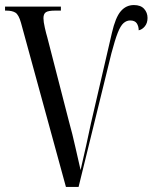

<svg xmlns="http://www.w3.org/2000/svg" viewBox="-20 -740 604 760"><path d="M63 -650Q54 -682 41 -690Q28 -698 5 -698H0V-714H221V-698H198Q171 -698 161.5 -691.5Q152 -685 152 -668Q152 -654 157.5 -630Q163 -606 167 -593L253 -259Q267 -209 278 -159Q289 -109 299 -67Q313 -126 321.5 -166Q330 -206 340 -252L423 -610Q437 -671 458 -695.5Q479 -720 510 -720Q537 -720 550.5 -705Q564 -690 564 -669Q564 -649 553.5 -636Q543 -623 529 -620Q529 -636 521.5 -647.5Q514 -659 495 -659Q481 -659 469 -648.5Q457 -638 446 -610Q435 -582 421 -529L291 0H241Z"/></svg>

Font: Noto Serif Display ExtraCondensed
Style: Regular
Weight: 400
Width: 2
Designer: Monotype Design Team
Foundry: Monotype Imaging Inc.
Version: Version 2.009